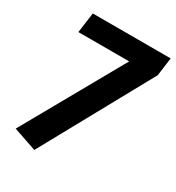

<svg xmlns="http://www.w3.org/2000/svg" viewBox="-167 -778 824 897"><g transform="rotate(30 245.5 -329.5)"><path d="M478 -576 153 15 28 -28 330 -565H56L71 -674H491Z"/></g></svg>

Font: Fira Sans SemiBold
Style: Italic
Weight: 600
Italic angle: -8°
Designer: bBox Type GmbH & Carrois Corporate GbR & Edenspiekermann AG
Foundry: bBox Type GmbH & Carrois Corporate GbR & Edenspiekermann AG
Version: Version 4.301